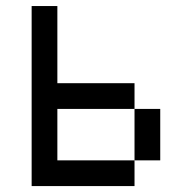

<svg xmlns="http://www.w3.org/2000/svg" viewBox="-20 -628 648 648"><path d="M434 -86.8V0H86.8V-607.6H173.6V-347.2H434V-260.4H173.6V-86.8ZM434 -86.8V-260.4H520.8V-86.8Z"/></svg>

Font: 8-bit Operator+ 8
Style: Regular
Weight: 400
Designer: GrandChaos9000
Version: Version 1.3.0 - August 1, 2014